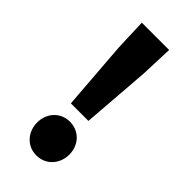

<svg xmlns="http://www.w3.org/2000/svg" viewBox="-246 -821 890 890"><g transform="rotate(45 198.5 -376.5)"><path d="M141 -270H256L282 -608L288 -767H109L115 -608ZM198 14C260 14 304 -35 304 -97C304 -159 260 -207 198 -207C137 -207 93 -159 93 -97C93 -35 137 14 198 14Z"/></g></svg>

Font: Noto Sans HK Black
Style: Regular
Weight: 900
Designer: Ryoko NISHIZUKA 西塚涼子 (kana, bopomofo & ideographs); Paul D. Hunt (Latin, Greek & Cyrillic); Sandoll Communications 산돌커뮤니
Foundry: Adobe
Version: Version 2.004;hotconv 1.0.118;makeotfexe 2.5.65603